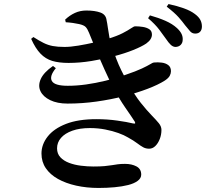

<svg xmlns="http://www.w3.org/2000/svg" viewBox="-20 -863 1040 949"><path d="M846 -631Q834 -632 823.5 -642Q813 -652 801 -670Q787 -690 767 -716.5Q747 -743 712 -773L721 -787Q764 -775 798 -760Q832 -745 855 -724Q871 -709 877.5 -695Q884 -681 883 -667Q883 -651 873 -641Q863 -631 846 -631ZM467 66Q408 66 356.5 54.5Q305 43 266.5 21.5Q228 0 206.5 -31.5Q185 -63 185 -104Q185 -149 215.5 -188Q246 -227 306 -250.5Q366 -274 456 -274Q510 -274 559.5 -267Q609 -260 637 -253Q647 -251 648 -253.5Q649 -256 646 -262Q630 -287 600 -330Q570 -373 537 -435Q518 -472 497 -518.5Q476 -565 456 -613Q436 -661 420 -701Q412 -721 403 -730Q394 -739 371 -744Q358 -747 340.5 -749.5Q323 -752 305 -753L302 -766Q324 -787 350 -799Q376 -811 407 -811Q449 -811 476.5 -801Q504 -791 507 -762Q510 -749 513 -726.5Q516 -704 520.5 -680.5Q525 -657 532 -638Q544 -601 555 -572Q566 -543 580 -514.5Q594 -486 613 -452Q646 -392 676 -354.5Q706 -317 729 -293.5Q752 -270 765 -254Q778 -238 778 -221Q778 -197 769.5 -175.5Q761 -154 747.5 -141Q734 -128 717 -128Q701 -128 688 -135Q675 -142 658 -155Q641 -168 612 -184Q594 -195 565 -205.5Q536 -216 500 -223Q464 -230 424 -230Q374 -230 337.5 -217Q301 -204 281.5 -181.5Q262 -159 262 -130Q262 -103 278.5 -85.5Q295 -68 321.5 -58Q348 -48 380 -44Q412 -40 442 -40Q476 -40 497 -42Q518 -44 533 -46.5Q548 -49 562.5 -51Q577 -53 598 -53Q631 -53 654.5 -40.5Q678 -28 678 0Q678 18 660.5 31Q643 44 613.5 51.5Q584 59 546 62.5Q508 66 467 66ZM314 -351Q263 -351 228 -368Q193 -385 180 -412.5Q167 -440 181.5 -472.5Q196 -505 242 -537L256 -526Q223 -486 236.5 -462.5Q250 -439 315 -439Q359 -439 405.5 -445.5Q452 -452 501.5 -464Q551 -476 600 -493Q653 -511 681.5 -524.5Q710 -538 723 -546Q736 -554 740 -554Q760 -556 779.5 -553.5Q799 -551 812 -541Q825 -531 825 -511Q825 -500 819 -488.5Q813 -477 795 -465Q762 -444 709.5 -424Q657 -404 592.5 -387.5Q528 -371 457 -361Q386 -351 314 -351ZM319 -552Q271 -552 238 -562Q205 -572 180 -598Q155 -624 134 -671L145 -680Q173 -662 195 -651Q217 -640 241 -635.5Q265 -631 299 -631Q328 -631 367 -637.5Q406 -644 445.5 -653Q485 -662 513 -671Q559 -685 586 -699Q613 -713 627.5 -723Q642 -733 648 -733Q667 -733 686 -730Q705 -727 718 -718.5Q731 -710 731 -692Q731 -681 724.5 -670Q718 -659 703 -648Q681 -633 639 -616Q597 -599 543.5 -585Q490 -571 432 -561.5Q374 -552 319 -552ZM945 -697Q930 -697 920 -708Q910 -719 895 -738Q882 -756 862.5 -778Q843 -800 804 -830L813 -843Q855 -834 888.5 -822Q922 -810 943 -794Q962 -780 970 -765Q978 -750 978 -732Q978 -716 969.5 -706.5Q961 -697 945 -697Z"/></svg>

Font: Noto Serif JP ExtraLight
Style: Bold
Weight: 700
Version: Version 2.003-H1;hotconv 1.1.1;makeotfexe 2.6.0